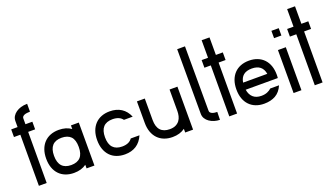

<svg xmlns="http://www.w3.org/2000/svg" viewBox="-59 -1059 2594 1490"><g transform="rotate(-20 1238.5 -314.0)"><path d="M64.5 0.5 64.9 -421.4H12.2V-484.4H64.9V-533.7Q64.9 -555.7 75.4 -573Q85.9 -590.3 103.5 -602.5Q121.1 -614.7 143.3 -621.6Q165.5 -628.4 196.3 -628.9V-564Q186 -564 172.4 -562.5Q158.7 -561 149.9 -557.4Q141.1 -553.7 135.5 -547.9Q129.9 -542 129.9 -533.2V-484.4H187V-421.4H129.4L128.9 0.5Z M523.4 -355V0H458.5V-29.8Q417.5 0 356.4 0Q318.4 0 287.6 -12Q256.8 -23.9 234.9 -46.9Q212.9 -69.8 201.2 -102.8Q189.5 -135.7 189.5 -177.7Q189.5 -219.2 201.2 -252Q212.9 -284.7 234.6 -307.6Q256.3 -330.6 287.1 -342.8Q317.9 -355 356.4 -355Q417.5 -355 458.5 -325.2V-355ZM433.1 -262.7Q406.2 -290 356.4 -290Q254.4 -290 254.4 -177.7Q254.4 -121.1 280.3 -93Q306.2 -64.9 356.4 -64.9Q406.7 -64.9 432.6 -92.5Q458.5 -120.1 458.5 -177.7Q458.5 -235.4 433.1 -262.7Z M777.3 -355Q832.5 -355 872.1 -329.6Q911.6 -304.2 932.1 -254.9H859.9Q847.2 -272.5 826.2 -281.2Q805.2 -290 777.3 -290Q675.3 -290 675.3 -177.7Q675.3 -121.1 701.2 -93Q727.1 -64.9 777.3 -64.9Q805.2 -64.9 826.2 -73.7Q847.2 -82.5 859.9 -101.1H932.1Q910.2 -50.3 871.1 -25.1Q832 0 777.3 0Q739.3 0 708.3 -12Q677.2 -23.9 655.5 -46.9Q633.8 -69.8 622.1 -102.8Q610.4 -135.7 610.4 -177.7Q610.4 -219.2 622.1 -252Q633.8 -284.7 655.5 -307.6Q677.2 -330.6 708 -342.8Q738.8 -355 777.3 -355Z M1272.9 0V-30.3Q1231.4 0 1170.4 0Q1132.3 0 1101.6 -12Q1070.8 -23.9 1048.8 -46.9Q1026.9 -69.8 1015.1 -102.8Q1003.4 -135.7 1003.4 -177.7V-355H1068.4V-177.7Q1068.4 -121.1 1094.2 -93Q1120.1 -64.9 1170.4 -64.9Q1200.2 -64.9 1220 -74.7Q1239.7 -84.5 1251.5 -100.3Q1263.2 -116.2 1268.1 -136.5Q1272.9 -156.7 1272.9 -177.7V-355H1337.9V0Z M1500 -628.9 1501 -95.7Q1501 -86.9 1506.6 -81.1Q1512.2 -75.2 1521 -71.5Q1529.8 -67.9 1540.5 -66.4Q1551.3 -64.9 1561.5 -64.9L1560.1 0Q1536.6 -0.5 1514.4 -7.3Q1492.2 -14.2 1474.6 -26.4Q1457 -38.6 1446.5 -55.9Q1436 -73.2 1436 -95.2L1435.5 -628.9Z M1637.2 -0.5 1637.7 -421.4H1585V-484.4H1637.7V-629.4L1702.6 -628.9V-484.4H1759.8V-421.4H1702.1L1701.7 -0.5Z M1927.2 -355Q1965.8 -355 1996.8 -342.8Q2027.8 -330.6 2049.6 -307.6Q2071.3 -284.7 2082.8 -252Q2094.2 -219.2 2094.2 -177.7Q2094.2 -169.9 2093.8 -163.8Q2093.3 -157.7 2092.8 -151.4H1827.6Q1834 -109.9 1859.1 -87.4Q1884.3 -64.9 1927.2 -64.9Q1955.1 -64.9 1976.1 -73.7Q1997.1 -82.5 2009.8 -95.2H2082.5Q2060.5 -44.4 2021.2 -22.2Q1981.9 0 1927.2 0Q1889.2 0 1858.4 -12Q1827.6 -23.9 1805.7 -46.9Q1783.7 -69.8 1772 -102.8Q1760.3 -135.7 1760.3 -177.7Q1760.3 -219.2 1772 -252Q1783.7 -284.7 1805.4 -307.6Q1827.1 -330.6 1857.9 -342.8Q1888.7 -355 1927.2 -355ZM2027.3 -210Q2014.2 -290 1927.2 -290Q1839.8 -290 1827.6 -210Z M2232.9 -355V0H2168V-355ZM2171.4 -512.7H2231.9V-452.1H2171.4Z M2343.3 -0.5 2343.8 -421.4H2291V-484.4H2343.8V-629.4L2408.7 -628.9V-484.4H2465.8V-421.4H2408.2L2407.7 -0.5Z"/></g></svg>

Font: Fibel Vienna LRS
Style: Regular
Weight: 400
Designer: Peter Wiegel
Foundry: Peter Wioegel
Version: Version 000.000